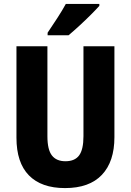

<svg xmlns="http://www.w3.org/2000/svg" viewBox="-20 -950 667 980"><path d="M564 -250Q564 -125 500 -57.5Q436 10 312 10Q191 10 127.5 -55Q64 -120 64 -247V-714H222V-254Q222 -186 245 -156.5Q268 -127 314 -127Q362 -127 384 -157Q406 -187 406 -255V-714H564ZM487 -920Q471 -902 443.5 -874.5Q416 -847 385.5 -819Q355 -791 330 -770H223V-783Q248 -820 273 -858.5Q298 -897 316 -930H487Z"/></svg>

Font: Noto Sans Lao Condensed ExtraBold
Style: Regular
Weight: 800
Width: 3
Designer: Monotype Design Team
Foundry: Monotype Imaging Inc.
Version: Version 2.003; ttfautohint (v1.8.4.7-5d5b)